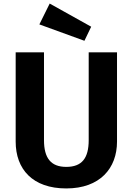

<svg xmlns="http://www.w3.org/2000/svg" viewBox="-20 -1041 746 1078"><path d="M259 -1021 201 -904 454 -812 492 -891ZM637 -747H478V-254C478 -153 440 -104 352 -104C266 -104 227 -153 227 -254V-747H68V-246C68 -91 163 17 352 17C541 17 637 -96 637 -246Z"/></svg>

Font: Glow Sans TC Normal
Style: Bold
Weight: 700
Designer: Ryoko NISHIZUKA (kana, bopomofo & ideographs); Paul D. Hunt (Latin, Greek & Cyrillic); Sandoll Communications, Soo-young
Version: Version 0.93